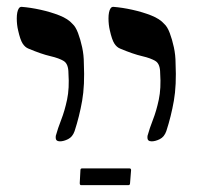

<svg xmlns="http://www.w3.org/2000/svg" viewBox="-20 -643 576 561"><path d="M423 -230Q417 -230 413.5 -233Q410 -236 411 -246Q417 -268 427 -293.5Q437 -319 444 -352Q451 -385 448 -429Q448 -456 434.5 -464.5Q421 -473 395 -479Q369 -485 331 -501Q321 -505 314 -516Q307 -527 301 -554Q299 -562 298 -571Q297 -580 297 -589.5Q297 -599 298.5 -606.5Q300 -614 303 -618.5Q306 -623 311 -623Q337 -621 366.5 -614.5Q396 -608 421.5 -598Q447 -588 460 -573Q469 -565 476 -546.5Q483 -528 488 -505Q493 -482 493 -458Q496 -394 488 -348.5Q480 -303 466 -260Q460 -243 447 -236.5Q434 -230 423 -230ZM155 -230Q149 -230 145.5 -233Q142 -236 143 -246Q149 -268 159 -293.5Q169 -319 176 -352Q183 -385 180 -429Q180 -456 166.5 -464.5Q153 -473 127 -479Q101 -485 63 -501Q53 -505 46 -516Q39 -527 33 -554Q31 -562 30 -571Q29 -580 29 -589.5Q29 -599 30.5 -606.5Q32 -614 35 -618.5Q38 -623 43 -623Q69 -621 98.5 -614.5Q128 -608 153.5 -598Q179 -588 192 -573Q201 -565 208 -546.5Q215 -528 220 -505Q225 -482 225 -458Q228 -394 220 -348.5Q212 -303 198 -260Q192 -243 179 -236.5Q166 -230 155 -230ZM217 -102Q213 -102 213 -108L215 -146Q215 -151 220 -151H358Q363 -151 363 -146L360 -108Q360 -102 355 -102Z"/></svg>

Font: Noto Rashi Hebrew
Style: Regular
Weight: 400
Version: Version 1.006